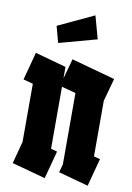

<svg xmlns="http://www.w3.org/2000/svg" viewBox="-95 -933 680 991"><g transform="rotate(10 245.0 -437.5)"><path d="M211 -1 35 -49 66 -165V-470L15 -484L54 -630L217 -585V-584V-525L246 -630L475 -567L442 -447V-156L475 -147L436 -1L279 -44L291 -87V-461L217 -481V-156L250 -147ZM356 -754 158 -700 135 -786 323 -874Z"/></g></svg>

Font: Blaka Ink
Style: Regular
Weight: 400
Designer: Mohamed Gaber
Foundry: Kief Type Foundry
Version: Version 1.003; ttfautohint (v1.8.4.7-5d5b)